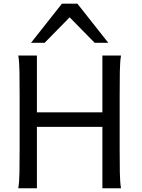

<svg xmlns="http://www.w3.org/2000/svg" viewBox="-20 -1011 760 1031"><path d="M529.8 0V-329.6H178.2V0H78.1Q83.5 -29.3 84.5 -84.7Q85.4 -140.1 85.4 -212.4V-500.5Q85.4 -572.8 84.5 -628.2Q83.5 -683.6 78.1 -712.9H178.2V-407.7H529.8V-712.9H629.9Q624.5 -683.6 623.5 -628.2Q622.6 -572.8 622.6 -500.5V-212.4Q622.6 -140.1 623.5 -84.7Q624.5 -29.3 629.9 0ZM146.5 -781.2 312.5 -991.2H395.5L561.5 -781.2H488.3L354 -918L219.7 -781.2Z"/></svg>

Font: Andika Afr
Style: Regular
Weight: 400
Designer: Victor Gaultney, Annie Olsen, Julie Remington, Don Collingsworth, Eric Hays, Becca Hirsbrunner
Foundry: SIL International
Version: Version 5.000